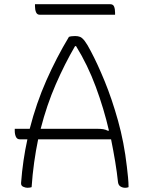

<svg xmlns="http://www.w3.org/2000/svg" viewBox="-20 -881 690 911"><path d="M130 7Q126 8 122 9Q118 10 110 10Q101 10 90 5Q79 0 80 -13Q84 -67 91.5 -118.5Q99 -170 110 -220H74Q61 -220 55.5 -232Q50 -244 50 -260V-270H121Q152 -391 200 -499.5Q248 -608 307 -706Q312 -708 319.5 -709Q327 -710 337 -710Q350 -710 360 -706Q370 -702 382 -686.5Q394 -671 411 -638Q442 -580 476.5 -496Q511 -412 540 -308.5Q569 -205 582 -90Q585 -66 587.5 -39.5Q590 -13 590 7Q583 10 574 10Q562 10 552 4Q542 -2 540 -16Q535 -63 526.5 -114.5Q518 -166 507 -220H161Q150 -167 142 -110Q134 -53 130 7ZM435 -270Q459 -270 470 -268Q481 -266 491 -261H497Q473 -365 434.5 -469Q396 -573 341 -662H336Q287 -578 244.5 -480.5Q202 -383 173 -270ZM146 -861H503Q517 -861 521.5 -849.5Q526 -838 526 -821V-811H169Q156 -811 151 -823Q146 -835 146 -851Z"/></svg>

Font: Recursive Sn Csl St Lt
Style: Regular
Weight: 300
Version: Version 1.079;hotconv 1.0.112;makeotfexe 2.5.65598; ttfautoh